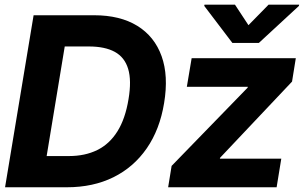

<svg xmlns="http://www.w3.org/2000/svg" viewBox="-20 -792 1285 812"><path d="M262.5 0H69.9L92 -132H271.3Q339.9 -132 391.6 -157.6Q443.3 -183.1 476.6 -236.5Q510 -289.8 523.6 -372.9Q536.8 -451.7 522 -500.7Q507.2 -549.8 465.4 -572.7Q423.6 -595.5 355.5 -595.5H165.2L187.3 -727.5H378.1Q487.9 -727.5 560.7 -682.7Q633.5 -637.8 663.4 -554.5Q693.3 -471.3 674 -355.9Q655.7 -244.1 600.5 -164.5Q545.4 -84.8 459.6 -42.4Q373.8 0 262.5 0ZM275.6 -727.5 155.5 0H1.4L122.1 -727.5ZM691.1 0 705.8 -90.4 1026.9 -420.9 1028.4 -425H770.2L790.5 -545.9H1231L1215.1 -446.9L911 -125L909.7 -120.9H1169.6L1149.9 0ZM973.7 -772.3 1030.8 -685.5 1115.9 -772.3H1245.2L1244.2 -767L1074.7 -610.4H962.8L843.8 -767L844.8 -772.3Z"/></svg>

Font: Inter Tight
Style: Italic
Weight: 400
Italic angle: -9.39999°
Designer: Rasmus Andersson
Foundry: rsms
Version: Version 3.002